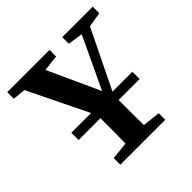

<svg xmlns="http://www.w3.org/2000/svg" viewBox="-171 -817 970 970"><g transform="rotate(-45 314.5 -331.5)"><path d="M11 -616V-663H313V-616L227 -606L354 -328L484 -604L404 -616V-663H622V-616L542 -603L389 -289H531V-237H381Q381 -185 381 -141.5Q381 -98 382 -57L477 -47V0H156V-47L250 -57Q251 -97 251 -140.5Q251 -184 251 -237H95V-289H236L80 -609Z"/></g></svg>

Font: Source Serif Pro SemiBold
Style: Regular
Weight: 600
Designer: Frank Grießhammer
Foundry: Adobe Systems Incorporated
Version: Version 3.001;hotconv 1.0.111;makeotfexe 2.5.65597